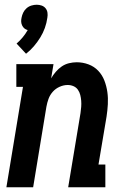

<svg xmlns="http://www.w3.org/2000/svg" viewBox="-20 -791 540 811"><path d="M90 -564 50 -607Q64 -619 76 -633.5Q88 -648 97 -664Q89 -666 83 -671Q77 -676 73.5 -683.5Q70 -691 69.5 -699Q69 -707 71 -716Q73 -727 78 -737.5Q83 -748 92 -756Q101 -764 112.5 -767.5Q124 -771 135 -771Q146 -771 156 -767.5Q166 -764 172.5 -756Q179 -748 180.5 -737.5Q182 -727 180 -716Q177 -694 169.5 -673Q162 -652 150 -632.5Q138 -613 123 -595.5Q108 -578 90 -564ZM7 0 77 -424H49V-520H206L196 -460Q204 -474 215.5 -487.5Q227 -501 241 -510.5Q255 -520 271.5 -524Q288 -528 304 -528Q330 -528 354 -519Q378 -510 395 -492Q412 -474 421 -450.5Q430 -427 433.5 -402Q437 -377 435.5 -350.5Q434 -324 430 -298L396 -96H425V0H268L320 -313Q322 -326 323 -339.5Q324 -353 323 -365.5Q322 -378 319 -390Q316 -402 309 -412Q302 -422 290.5 -427Q279 -432 266 -432Q249 -432 232 -424.5Q215 -417 203 -403.5Q191 -390 185 -373.5Q179 -357 176 -340L120 0Z"/></svg>

Font: Iosevka Gothic
Style: Bold Italic
Weight: 700
Italic angle: -9°
Monospace: yes
Designer: Belleve Invis
Foundry: Belleve Invis
Version: Version 15.5.1; ttfautohint (v1.8.4)